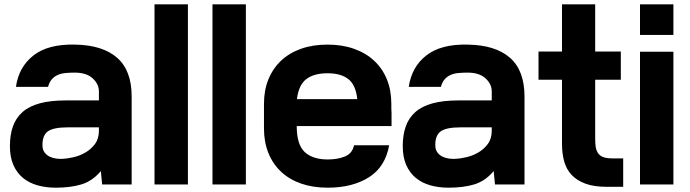

<svg xmlns="http://www.w3.org/2000/svg" viewBox="-20 -720 3202 891"><path d="M26 -42Q26 -94 40 -133.5Q54 -173 84.5 -200Q115 -227 164.5 -240.5Q214 -254 286 -254H439V-296Q439 -330 410 -356.5Q381 -383 327 -383Q303 -383 283 -381Q263 -379 247.5 -372Q232 -365 220.5 -352Q209 -339 203 -317H54Q67 -409 135 -462.5Q203 -516 328 -513Q456 -511 523.5 -452Q591 -393 591 -272V136H454L448 74Q408 121 357 136Q306 151 239 151Q193 151 154 140Q115 129 86.5 105.5Q58 82 42 45.5Q26 9 26 -42ZM273 17Q293 16 321.5 9.5Q350 3 376 -12Q402 -27 420.5 -51.5Q439 -76 439 -113V-129H294Q229 -129 203 -111Q177 -93 177 -47Q177 -26 186.5 -13Q196 0 210.5 7Q225 14 241.5 16Q258 18 273 17Z M697 136V-700H852V136Z M966 136V-700H1121V136Z M1786 -46Q1768 55 1691.5 103Q1615 151 1501 151Q1432 151 1377.5 132Q1323 113 1284.5 77Q1246 41 1225.5 -10Q1205 -61 1205 -124V-238Q1205 -301 1225.5 -351.5Q1246 -402 1284 -438Q1322 -474 1376.5 -493.5Q1431 -513 1500 -513Q1568 -513 1623 -493.5Q1678 -474 1716.5 -438Q1755 -402 1775.5 -351.5Q1796 -301 1796 -238V-216Q1797 -206 1797 -196.5Q1797 -187 1797 -177V-135H1357Q1357 -49 1394 -14.5Q1431 20 1501 20Q1547 20 1581 6Q1615 -8 1623 -46ZM1500 -380Q1437 -380 1401.5 -353Q1366 -326 1358 -260H1638Q1631 -326 1596.5 -353Q1562 -380 1500 -380Z M1849 -42Q1849 -94 1863 -133.5Q1877 -173 1907.5 -200Q1938 -227 1987.5 -240.5Q2037 -254 2109 -254H2262V-296Q2262 -330 2233 -356.5Q2204 -383 2150 -383Q2126 -383 2106 -381Q2086 -379 2070.5 -372Q2055 -365 2043.5 -352Q2032 -339 2026 -317H1877Q1890 -409 1958 -462.5Q2026 -516 2151 -513Q2279 -511 2346.5 -452Q2414 -393 2414 -272V136H2277L2271 74Q2231 121 2180 136Q2129 151 2062 151Q2016 151 1977 140Q1938 129 1909.5 105.5Q1881 82 1865 45.5Q1849 9 1849 -42ZM2096 17Q2116 16 2144.5 9.5Q2173 3 2199 -12Q2225 -27 2243.5 -51.5Q2262 -76 2262 -113V-129H2117Q2052 -129 2026 -111Q2000 -93 2000 -47Q2000 -26 2009.5 -13Q2019 0 2033.5 7Q2048 14 2064.5 16Q2081 18 2096 17Z M2742 -700V-481H2861V-350H2742V-78Q2742 -58 2744 -41.5Q2746 -25 2753.5 -12Q2761 1 2777 8Q2793 15 2822 15H2872V147H2797Q2736 147 2696 132Q2656 117 2632 91Q2608 65 2598 28.5Q2588 -8 2588 -52V-350H2479V-481H2588V-700Z M3105 136H2950V-480H3105ZM2950 -558V-700H3105V-558Z"/></svg>

Font: Cafe24 Ohsquare
Style: Bold
Weight: 700
Designer: Cafe24 thkim, hmlim, mnelim, nhlee, sslee, sskim, smlim, yjkim, sdjeong, hskwak & 4IRTF
Foundry: Cafe24
Version: Version 1.000